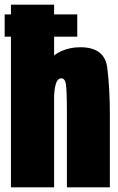

<svg xmlns="http://www.w3.org/2000/svg" viewBox="-33 -805 508 825"><path d="M-13 -647.5H299V-743H-13ZM14 0H199.5V-785H14ZM254.5 0H439V-316.5Q439 -424.5 428 -513.2Q417 -602 312.5 -602Q223.5 -602 165.5 -536.5Q107.5 -471 107.5 -371L198.5 -358Q198.5 -415.5 206.2 -442Q214 -468.5 230.5 -468.5Q245.5 -468.5 250 -444.5Q254.5 -420.5 254.5 -312.5Z"/></svg>

Font: Anybody ExtraCondensed Black
Style: Regular
Weight: 900
Width: 2
Version: Version 1.113;gftools[0.9.25]